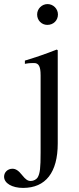

<svg xmlns="http://www.w3.org/2000/svg" viewBox="-90 -703 388 941"><path d="M194 -632C194 -660 171 -683 143 -683C115 -683 92 -660 92 -632C92 -603 114 -581 142 -581C172 -581 194 -603 194 -632ZM193 -457 188 -460C129 -437 91 -424 32 -406V-390L37 -391C53 -394 67 -394 77 -394C100 -394 109 -377 109 -334V45C109 121 106 146 95 166C89 176 75 184 61 184C46 184 36 177 19 156C1 133 -13 124 -29 124C-52 124 -70 141 -70 163C-70 195 -31 218 23 218C134 218 193 142 193 0Z"/></svg>

Font: XITS Math
Style: Regular
Weight: 400
Designer: MicroPress Inc., with final additions and corrections provided by Coen Hoffman, Elsevier (retired)
Version: Version 1.108